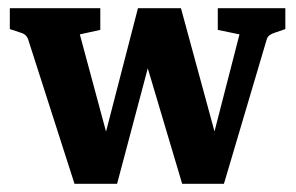

<svg xmlns="http://www.w3.org/2000/svg" viewBox="-20 -443 724 469"><path d="M565 -359 512 -370V-423H677V-372L651 -363Q644 -361 638.5 -357Q633 -353 631 -345L527 6H471ZM242 6H162L49 -346Q45 -359 31 -363L4 -372V-423H225V-370L175 -359L258 -51ZM339 -423H422L523 -52L507 6H425L316 -360ZM266 6H206L317 -423H380Z"/></svg>

Font: Rasa
Style: Regular
Weight: 400
Designer: Anna Giedrys (Yrsa+Rasa design), David Brezina (Yrsa art-direction, Rasa art-direction, design)
Foundry: Rosetta Type Foundry
Version: Version 2.004